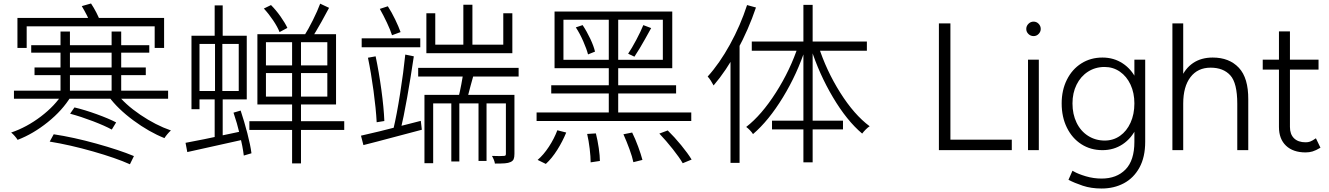

<svg xmlns="http://www.w3.org/2000/svg" viewBox="-20 -861 7623 1101"><path d="M381 -318H327V-680H381ZM675 -318H620V-680H675ZM836 -559H159V-602H836ZM816 -430H178V-474H816ZM944 -295H60V-341H944ZM81 -59Q75 -69 64.5 -81Q54 -93 44 -101Q133 -131 214.5 -193Q296 -255 340 -326L386 -307Q338 -228 254 -160.5Q170 -93 81 -59ZM960 -113Q950 -104 939.5 -91.5Q929 -79 923 -69Q835 -104 745 -170.5Q655 -237 603 -308L647 -328Q696 -263 784.5 -203Q873 -143 960 -113ZM646 -159 621 -118Q581 -140 513 -166Q445 -192 382 -209L407 -245Q466 -231 535 -206Q604 -181 646 -159ZM748 34 725 81Q645 45 513.5 7.5Q382 -30 265 -49L288 -91Q401 -74 532.5 -37.5Q664 -1 748 34ZM921 -586H867V-710H133V-586H80V-758H921ZM553 -742 499 -724Q493 -744 478.5 -772.5Q464 -801 449 -826L502 -841Q518 -817 532.5 -789Q547 -761 553 -742Z M1706 76H1655V-633H1706ZM1857 -307V-442H1505V-307ZM1857 -486V-619H1505V-486ZM1907 -262H1456V-665H1907ZM1954 -116H1410V-166H1954ZM1824 -737Q1808 -709 1792.5 -682.5Q1777 -656 1762 -634L1724 -655Q1747 -691 1774 -745Q1801 -799 1816 -840L1867 -816ZM1628 -701 1583 -677Q1572 -706 1546.5 -744Q1521 -782 1493 -812L1534 -832Q1563 -803 1589 -766Q1615 -729 1628 -701ZM1257 -628H1211V-830H1257ZM1395 -291H1103V-339H1349V-609H1103V-656H1395ZM1124 -235H1078V-656H1124ZM1255 -325H1257V-56H1211V-325H1213V-634H1255ZM1290 -92 1375 -110 1378 -61 1054 11 1044 -42Q1137 -59 1290 -92ZM1422 18 1378 31Q1372 -19 1355.5 -88Q1339 -157 1319 -215L1360 -227Q1381 -164 1398.5 -96.5Q1416 -29 1422 18Z M2954 -422H2378V-472H2954ZM2614 65H2568V-298H2614ZM2770 62H2724V-298H2770ZM2689 -577H2637V-834H2689ZM2907 -268H2464V75H2414V-317H2907ZM2908 68Q2895 74 2875.5 75.5Q2856 77 2818 77Q2817 68 2812 55.5Q2807 43 2801 33Q2855 35 2869 33Q2876 33 2878.5 30.5Q2881 28 2881 21V-317H2930V21Q2930 41 2925.5 51.5Q2921 62 2908 68ZM2679 -371Q2664 -311 2655 -285L2608 -298Q2617 -333 2625.5 -378Q2634 -423 2638 -455L2699 -443ZM2476 -605H2866V-785H2918V-556H2425V-785H2476ZM2390 -590H2054V-641H2390ZM2319 -149 2393 -168 2399 -117Q2271 -83 2142 -49L2064 -29L2050 -83Q2125 -99 2319 -149ZM2184 -167 2140 -160Q2136 -237 2122 -340Q2108 -443 2090 -530L2134 -538Q2153 -448 2167 -345.5Q2181 -243 2184 -167ZM2276 -111 2236 -122Q2255 -201 2274.5 -325Q2294 -449 2304 -548L2353 -538Q2335 -416 2314.5 -300.5Q2294 -185 2276 -111ZM2277 -677 2228 -659Q2219 -688 2199 -730.5Q2179 -773 2158 -810L2204 -825Q2226 -791 2246 -749.5Q2266 -708 2277 -677Z M3781 -518V-748H3211V-518ZM3835 -470H3160V-795H3835ZM3392 -565 3352 -549Q3344 -580 3324.5 -624.5Q3305 -669 3282 -704L3321 -717Q3345 -681 3365 -638.5Q3385 -596 3392 -565ZM3857 -325H3141V-372H3857ZM3944 -167H3057V-216H3944ZM3525 -192H3471V-777H3525ZM3679 -637Q3648 -581 3618 -536L3582 -553Q3603 -584 3628.5 -632Q3654 -680 3669 -717L3714 -700ZM3420 62 3367 70Q3367 38 3361.5 -8Q3356 -54 3347 -93L3397 -96Q3407 -57 3413.5 -12Q3420 33 3420 62ZM3664 56 3612 69Q3606 39 3589.5 -6Q3573 -51 3555 -91L3605 -101Q3623 -65 3639.5 -20Q3656 25 3664 56ZM3946 54 3895 75Q3876 42 3838 -6Q3800 -54 3761 -95L3809 -113Q3847 -76 3886 -28.5Q3925 19 3946 54ZM3110 79 3063 56Q3097 27 3127.5 -19.5Q3158 -66 3176 -114L3227 -101Q3206 -50 3175.5 -1.5Q3145 47 3110 79Z M4072 -371Q4066 -383 4056 -398.5Q4046 -414 4038 -422Q4106 -497 4166 -606Q4226 -715 4264 -832L4315 -818Q4272 -691 4208 -573Q4144 -455 4072 -371ZM4221 -633V73H4169V-583L4219 -634ZM4640 70H4587V-833H4640ZM4951 -570H4291V-623H4951ZM4814 -119H4407V-169H4814ZM4967 -137Q4957 -131 4945 -119Q4933 -107 4924 -95Q4836 -169 4756.5 -303Q4677 -437 4630 -585L4673 -598Q4718 -457 4798 -330Q4878 -203 4967 -137ZM4298 -92Q4292 -102 4280.5 -114Q4269 -126 4259 -133Q4347 -201 4429.5 -330.5Q4512 -460 4558 -600L4600 -587Q4552 -438 4470 -303.5Q4388 -169 4298 -92Z M5364 -727H5430V-60H5782V0H5364Z M5875 -519H5937V0H5875ZM5865 -695Q5865 -712 5877.5 -724.5Q5890 -737 5907 -737Q5924 -737 5936 -724.5Q5948 -712 5948 -695Q5948 -679 5936 -666.5Q5924 -654 5907 -654Q5890 -654 5877.5 -666Q5865 -678 5865 -695Z M6107 170 6130 118 6137 122Q6163 137 6207 150Q6251 163 6297 163Q6383 163 6434 111Q6485 59 6485 -48V-519H6547V-48Q6547 40 6514 100Q6481 160 6424.5 190Q6368 220 6297 220Q6237 220 6189 204Q6141 188 6107 170ZM6068 -268Q6068 -344 6098 -404Q6128 -464 6181 -497.5Q6234 -531 6302 -531Q6367 -531 6418 -497.5Q6469 -464 6497.5 -404Q6526 -344 6526 -268Q6526 -190 6497.5 -129Q6469 -68 6418 -34Q6367 0 6302 0Q6234 0 6181 -34Q6128 -68 6098 -129Q6068 -190 6068 -268ZM6485 -268Q6485 -328 6463 -375.5Q6441 -423 6402 -450Q6363 -477 6314 -477Q6261 -477 6219 -450Q6177 -423 6153.5 -375.5Q6130 -328 6130 -268Q6130 -206 6153.5 -157.5Q6177 -109 6219.5 -82Q6262 -55 6315 -55Q6364 -55 6402.5 -82Q6441 -109 6463 -157.5Q6485 -206 6485 -268Z M6703 -727H6765V0H6703ZM7075 -266H7138V0H7075ZM6922 -473Q6848 -473 6806.5 -418.5Q6765 -364 6765 -267H6727Q6727 -350 6751 -409Q6775 -468 6821.5 -499.5Q6868 -531 6934 -531Q7029 -531 7084 -472.5Q7139 -414 7138 -290V-266H7075Q7075 -385 7035 -429Q6995 -473 6922 -473Z M7314 -133V-681H7377V-133Q7377 -91 7400.5 -68Q7424 -45 7467 -45Q7481 -45 7492.5 -49Q7504 -53 7526 -68L7552 -14Q7525 2 7506.5 7.5Q7488 13 7467 13Q7395 13 7354.5 -25.5Q7314 -64 7314 -133ZM7221 -519H7541V-462H7221Z"/></svg>

Font: 寒蝉端黑体 Light
Style: Regular
Weight: 300
Designer: ChillDuanSans {Warren2060}; 
Source Han Sans {Ryoko NISHIZUKA 西塚涼子 (kana, bopomofo & ideographs); Paul D. Hunt (Latin, G
Foundry: ChillType&Adobe
Version: Version 1.300;Glyphs 3.3 (3306)